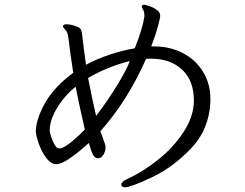

<svg xmlns="http://www.w3.org/2000/svg" viewBox="-20 -763 1040 815"><path d="M511 32Q498 32 495 23V20Q495 15 501.5 8.5Q508 2 518 -2Q586 -33 651 -85Q716 -137 758.5 -201.5Q801 -266 803 -331V-336Q803 -421 753 -467.5Q703 -514 620 -514L600 -513Q520 -333 406 -206Q409 -196 417 -176L426 -151Q428 -145 428 -138Q428 -120 418.5 -105.5Q409 -91 396 -91Q384 -91 376 -104Q368 -117 357 -156Q319 -121 280 -93.5Q241 -66 219 -66Q196 -66 176 -93Q156 -120 144 -155Q132 -190 132 -207V-209Q135 -263 173.5 -329.5Q212 -396 291 -454Q280 -521 270 -605Q269 -614 265 -625Q263 -631 255 -639Q247 -647 247 -651V-653Q250 -660 263 -660Q279 -660 301 -652Q318 -647 322.5 -639Q327 -631 329 -614Q333 -574 345 -488Q391 -513 445 -531Q499 -549 552 -558Q586 -643 593 -694Q593 -710 590 -717Q589 -719 585.5 -725Q582 -731 582 -735Q582 -738 583 -739Q584 -743 591 -743Q595 -743 612.5 -737.5Q630 -732 645 -721.5Q660 -711 660 -696Q660 -687 650.5 -651.5Q641 -616 622 -566H634Q701 -566 755.5 -538Q810 -510 841.5 -459Q873 -408 873 -343V-330Q868 -213 790 -132Q712 -51 623 -9.5Q534 32 511 32ZM354 -432Q375 -324 388 -271Q435 -332 478 -402.5Q521 -473 531 -504Q434 -479 354 -432ZM301 -395Q253 -356 222 -304.5Q191 -253 191 -209Q191 -202 197 -183Q203 -164 212 -148.5Q221 -133 230 -133Q251 -133 288 -164.5Q325 -196 340 -214Q314 -327 301 -395Z"/></svg>

Font: Iansui
Style: Regular
Weight: 400
Designer: But Ko / Fontworks Inc.
Foundry: zi-hi.com / Fontworks Inc.
Version: Version 1.002